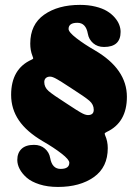

<svg xmlns="http://www.w3.org/2000/svg" viewBox="-20 -737 557 775"><path d="M102.1 -561Q102.1 -638.2 158.2 -677.7Q214.4 -717.3 303.2 -717.3Q336.9 -717.3 365 -710.4Q393.1 -703.6 411.6 -692.4Q430.2 -681.2 442.9 -666.5Q455.6 -651.9 461.2 -637.2Q466.8 -622.6 466.8 -608.4Q466.8 -547.4 399.9 -547.4Q373.5 -547.4 356 -562.7Q338.4 -578.1 334.5 -601.1Q326.7 -645 292.5 -645Q256.8 -645 256.8 -620.1Q256.8 -607.4 288.3 -583Q319.8 -558.6 362.3 -534.2Q492.2 -458.5 492.2 -346.2Q492.2 -242.7 411.1 -204.6Q403.8 -200.7 402.8 -199Q401.9 -197.3 404.3 -190.9Q415 -167 415 -139.2Q415 -62 358.9 -22.2Q302.7 17.6 213.9 17.6Q171.9 17.6 139.2 7.1Q106.4 -3.4 87.6 -20Q68.8 -36.6 59.3 -54.9Q49.8 -73.2 49.8 -91.3Q49.8 -119.6 66.9 -136Q84 -152.3 117.2 -152.3Q143.6 -152.3 161.1 -137.2Q178.7 -122.1 182.6 -99.1Q190.4 -55.2 224.6 -55.2Q259.8 -55.2 259.8 -80.1Q259.8 -92.8 228.3 -117.2Q196.8 -141.6 154.3 -166Q87.4 -205.1 56.2 -251.2Q24.9 -297.4 24.9 -354Q24.9 -459 107.4 -496.1Q113.8 -499 114 -501Q114.3 -502.9 110.8 -511.7Q102.1 -533.7 102.1 -561ZM335 -272.5Q358.4 -272.5 358.4 -293.9Q358.4 -314.9 341.1 -330.1Q323.7 -345.2 268.6 -380.4Q265.6 -382.3 250.2 -392.3Q234.9 -402.3 229 -406Q223.1 -409.7 211.9 -416.3Q200.7 -422.9 193.8 -425.3Q187 -427.7 182.1 -427.7Q171.4 -427.7 165 -421.9Q158.7 -416 158.7 -405.8Q158.7 -384.8 176 -369.6Q193.4 -354.5 248.5 -319.3Q253.9 -315.9 266.8 -307.4Q279.8 -298.8 287.1 -294.2Q294.4 -289.6 304.4 -283.7Q314.5 -277.8 322 -275.1Q329.6 -272.5 335 -272.5Z"/></svg>

Font: Cooper* Black
Style: Regular
Weight: 900
Designer: Owen Earl
Foundry: indestructible type*
Version: Version 0.001